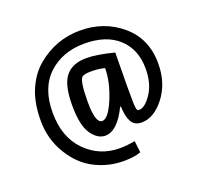

<svg xmlns="http://www.w3.org/2000/svg" viewBox="-127 -848 1089 1032"><g transform="rotate(-20 417.5 -332.0)"><path d="M574 -124Q533 -124 516 -154.5Q499 -185 497 -243H493Q435 -124 366 -124Q322 -124 287.5 -173.5Q253 -223 253 -339Q253 -455 292 -503Q331 -551 411 -551Q470 -551 568 -526Q566 -393 566 -329.5Q566 -266 566.5 -244.5Q567 -223 569 -210.5Q571 -198 574 -195Q577 -192 583 -192Q617 -192 654.5 -248Q692 -304 692 -389Q692 -499 622.5 -563.5Q553 -628 427.5 -628Q302 -628 221.5 -553Q141 -478 141 -337Q141 -196 221 -115Q301 -34 416 -34Q458 -34 503 -43L511 24Q471 38 413 38Q325 38 247.5 -1.5Q170 -41 118 -127Q66 -213 66 -317.5Q66 -422 98 -495Q130 -568 183 -612Q291 -702 429 -702Q567 -702 666 -618Q765 -534 765 -392Q765 -280 705 -202Q645 -124 574 -124ZM488 -466Q455 -475 412.5 -475Q370 -475 359 -465Q338 -447 338 -325.5Q338 -204 377 -204Q412 -204 450 -295.5Q488 -387 488 -466Z"/></g></svg>

Font: Ruda
Style: Regular
Weight: 400
Designer: Mariela Monsalve, Angelina Sanchez
Foundry: Mariela Monsalve, Angelina Sanchez
Version: Version 1.002